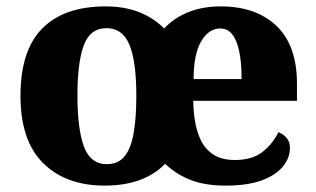

<svg xmlns="http://www.w3.org/2000/svg" viewBox="-20 -570 988 600"><path d="M307 10Q186 10 115 -60Q44 -130 44 -271Q44 -412 112 -481Q180 -550 310 -550Q368 -550 413.5 -532.5Q459 -515 493 -481Q525 -515 569.5 -532.5Q614 -550 670 -550Q780 -550 844 -489Q908 -428 908 -309V-255H584Q584 -226 589 -193.5Q594 -161 607 -133Q620 -105 646 -87.5Q672 -70 714 -70Q768 -70 800 -95Q832 -120 850 -157Q867 -150 876.5 -138Q886 -126 886 -107Q886 -76 863.5 -49Q841 -22 797 -6Q753 10 685 10Q621 10 576 -7.5Q531 -25 496 -58Q463 -24 415.5 -7Q368 10 307 10ZM314 -57Q348 -57 368 -80Q388 -103 397 -150.5Q406 -198 406 -271Q406 -378 384.5 -430Q363 -482 313 -482Q262 -482 242 -429Q222 -376 222 -271Q222 -166 242.5 -111.5Q263 -57 314 -57ZM735 -323Q735 -375 727.5 -410Q720 -445 705.5 -463Q691 -481 668 -481Q632 -481 608.5 -440.5Q585 -400 585 -323Z"/></svg>

Font: Noto Serif Armenian ExtraBold
Style: Regular
Weight: 800
Version: Version 2.007